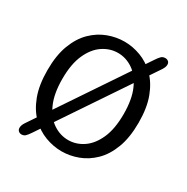

<svg xmlns="http://www.w3.org/2000/svg" viewBox="-159 -792 937 964"><g transform="rotate(30 309.5 -309.5)"><path d="M528.2 -655.7Q538 -655.7 545.5 -649.6Q553 -643.5 553 -631.5Q553 -625 550.2 -617.2Q547.3 -609.3 541 -599.5L135.7 3.2Q123.5 21.3 114.9 29.5Q106.3 37.7 92.7 37.7Q83.2 37.7 75.6 31.4Q68 25.2 68 12.8Q68 5.8 70.8 -2.2Q73.5 -10.3 80 -19.8L484.2 -621Q496.3 -639.3 505.1 -647.5Q513.8 -655.7 528.2 -655.7ZM309.7 10.5Q261.7 10.5 214.8 -7Q167.8 -24.5 129.3 -62.1Q90.8 -99.7 67.8 -160.4Q44.8 -221.2 44.8 -307.5Q44.8 -393.8 67.8 -454.3Q90.8 -514.8 129.3 -552.4Q167.8 -590 214.8 -607.5Q261.7 -625 309.7 -625Q357.2 -625 403.9 -607.5Q450.7 -590 489.1 -552.4Q527.5 -514.8 550.5 -454.3Q573.5 -393.8 573.5 -307.5Q573.5 -221.2 550.5 -160.4Q527.5 -99.7 489.1 -62.1Q450.7 -24.5 403.9 -7Q357.2 10.5 309.7 10.5ZM309.7 -55Q355.8 -55 396.2 -82.2Q436.7 -109.5 461.8 -165.4Q486.8 -221.3 486.8 -307.5Q486.8 -393.2 461.8 -449Q436.7 -504.8 396.2 -532.2Q355.8 -559.5 309.7 -559.5Q263.3 -559.5 222.5 -532.2Q181.7 -504.8 156.6 -449Q131.5 -393.2 131.5 -307.5Q131.5 -221.3 156.6 -165.4Q181.7 -109.5 222.5 -82.2Q263.3 -55 309.7 -55Z"/></g></svg>

Font: Sono ExtraLight
Style: Regular
Weight: 200
Designer: Tyler Finck
Foundry: Tyler Finck
Version: Version 2.112